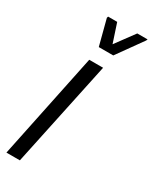

<svg xmlns="http://www.w3.org/2000/svg" viewBox="-189 -755 646 804"><g transform="rotate(30 133.5 -353.0)"><path d="M-4 0 102 -510H169L61 0ZM110 -576 78 -699 80 -706H124L154 -615L221 -706H271L268 -699L180 -576Z"/></g></svg>

Font: Saira UltraCondensed Medium
Style: Italic
Weight: 500
Width: 1
Italic angle: -12°
Designer: Hector Gatti with collaboration of the Omnibus-Type team
Foundry: Omnibus-Type
Version: Version 1.101